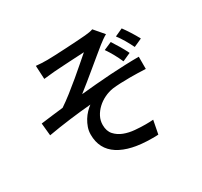

<svg xmlns="http://www.w3.org/2000/svg" viewBox="-160 -956 1276 1213"><g transform="rotate(-30 478.0 -349.0)"><path d="M702 -614Q719 -588 737.5 -557Q756 -526 771 -495L711 -468Q697 -500 680.5 -530Q664 -560 644 -589ZM805 -654Q822 -631 842.5 -599Q863 -567 878 -538L818 -511Q803 -542 785.5 -572Q768 -602 748 -628ZM217 -720Q237 -718 256.5 -717Q276 -716 299 -716Q314 -716 352.5 -717.5Q391 -719 435 -721.5Q479 -724 520 -726.5Q561 -729 582 -731Q620 -734 641 -742L701 -672Q688 -665 670 -652.5Q652 -640 640 -630Q614 -609 580.5 -581.5Q547 -554 511.5 -524.5Q476 -495 442 -467.5Q408 -440 381 -419Q432 -424 488 -429Q544 -434 599.5 -437.5Q655 -441 708.5 -443Q762 -445 809 -445V-356Q752 -359 696 -359Q658 -359 625.5 -357.5Q593 -356 568 -353Q535 -348 504 -333Q473 -318 449 -295.5Q425 -273 410.5 -245Q396 -217 396 -185Q396 -140 420 -113.5Q444 -87 479.5 -73.5Q515 -60 556.5 -56.5Q598 -53 632 -53Q649 -53 663 -53.5Q677 -54 689 -55L670 43Q659 44 647.5 44Q636 44 625 44Q468 44 384 -10Q300 -64 300 -170Q300 -197 308.5 -221.5Q317 -246 330.5 -268Q344 -290 360.5 -307Q377 -324 393 -336Q321 -330 238 -319.5Q155 -309 76 -295L67 -386Q105 -391 150 -396.5Q195 -402 231 -406Q267 -430 308.5 -462.5Q350 -495 390.5 -529Q431 -563 466 -593.5Q501 -624 523 -643Q508 -642 477 -640.5Q446 -639 411.5 -637Q377 -635 346 -633Q315 -631 300 -630Q281 -628 260.5 -626Q240 -624 222 -622Z"/></g></svg>

Font: Kinto Sans Med
Style: Regular
Weight: 500
Designer: Authors: Ryoko NISHIZUKA  (kana & ideographs); Paul D. Hunt (Latin, Greek & Cyrillic); Wenlong ZHANG  (bopomofo); Sandol
Foundry: Adobe Systems Incorporated, ookami Inc.
Version: Version 0.001